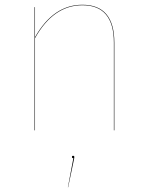

<svg xmlns="http://www.w3.org/2000/svg" viewBox="-20 -547 620 806"><path d="M460 -368V0H458V-368Q458 -525 326 -525Q204 -525 127 -387V0H125V-517H127V-391Q204 -527 326 -527Q460 -527 460 -368ZM292 112 291 120 266 239H265L288 117Q282 117 282 112Q282 107 287 107Q292 107 292 112Z"/></svg>

Font: FiraGO Two
Style: Regular
Weight: 100
Designer: bBox Type
Foundry: bBox Type GmbH
Version: Version 1.001